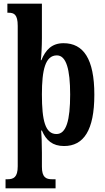

<svg xmlns="http://www.w3.org/2000/svg" viewBox="-20 -780 569 1040"><path d="M10 240H281V191H263C229 191 207 181 207 123V47C207 -3 205 -53 203 -73H207C230 -19 265 11 327 11C433 11 491 -74 491 -267C491 -461 432 -546 324 -546C261 -546 227 -510 204 -454H201C204 -470 207 -533 207 -572V-760H20V-711H26C56 -711 76 -702 76 -640V121C76 180 54 191 20 191H10ZM286 -54C225 -54 207 -127 207 -269C207 -400 225 -480 288 -480C339 -480 360 -404 360 -268C360 -128 339 -54 286 -54Z"/></svg>

Font: Noto Serif Tamil ExtraCondensed
Style: Bold Italic
Weight: 700
Width: 2
Italic angle: -12°
Designer: Indian Type Foundry, Tom Grace, and the Monotype Design Team
Foundry: Monotype Imaging Inc.
Version: Version 2.003